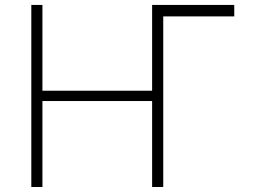

<svg xmlns="http://www.w3.org/2000/svg" viewBox="-20 -747 1013 767"><path d="M915.8 -727.3V-681.5H632.1V0H587.7V-343.4H149.5V0H105.1V-727.3H149.5V-384.6H587.7V-727.3Z"/></svg>

Font: Inter Extra Light BETA
Style: Regular
Weight: 200
Designer: Rasmus Andersson
Foundry: rsms
Version: Version 3.011;git-f93a4a705